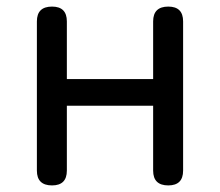

<svg xmlns="http://www.w3.org/2000/svg" viewBox="-20 -563 668 583"><path d="M138 0Q92 0 92 -45V-498Q92 -543 138 -543Q183 -543 183 -498V-323H445V-498Q445 -543 491 -543Q536 -543 536 -498V-45Q536 0 491 0Q445 0 445 -45V-242H314H183V-45Q183 0 138 0Z"/></svg>

Font: GenSenRounded JP R
Style: Regular
Weight: 400
Version: Version 1.501;PS 1;hotconv 16.6.51;makeotf.lib2.5.65220